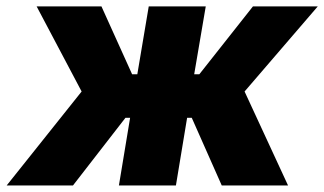

<svg xmlns="http://www.w3.org/2000/svg" viewBox="-47 -565 988 585"><path d="M-26.6 0 201.7 -286.2 64.6 -545.5H262.1L355.5 -338.8H371.4L406.2 -545.5H579.9L544.7 -338.8H560.4L723.7 -545.5H921.2L698.2 -286.2L830.6 0H628.6L537.3 -206H523.1L489 0H315.3L349.4 -206H335.2L175.4 0Z"/></svg>

Font: Inter UI Extra Bold
Style: Italic
Weight: 800
Italic angle: 9.39999°
Designer: Rasmus Andersson
Foundry: rsms
Version: 3.2;8d6f07862